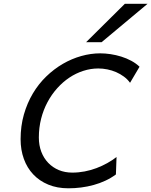

<svg xmlns="http://www.w3.org/2000/svg" viewBox="-20 -996 810 1028"><path d="M600.6 -62Q574.2 -42.5 544.2 -28.6Q514.2 -14.6 481.4 -5.6Q448.7 3.4 414.6 7.8Q380.4 12.2 346.2 12.2Q286.1 12.2 238.5 -7.6Q190.9 -27.3 158 -62.3Q125 -97.2 107.7 -145.3Q90.3 -193.4 90.3 -250.5Q90.3 -321.3 107.9 -382.8Q125.5 -444.3 156 -495.6Q186.5 -546.9 227.8 -586.7Q269 -626.5 316.4 -654.1Q363.8 -681.6 415 -696Q466.3 -710.4 516.6 -710.4Q543 -710.4 572 -706.1Q601.1 -701.7 629.4 -692.9Q657.7 -684.1 683.1 -670.4Q708.5 -656.7 727.1 -638.7L676.3 -552.7Q662.6 -571.8 643.3 -585.9Q624 -600.1 601.6 -609.9Q579.1 -619.6 554.7 -624.5Q530.3 -629.4 506.3 -629.4Q465.8 -629.4 426.3 -616.7Q386.7 -604 351.6 -580.6Q316.4 -557.1 286.4 -523.7Q256.3 -490.2 234.4 -449.2Q212.4 -408.2 200.2 -360.4Q188 -312.5 188 -259.8Q188 -217.8 201.2 -183.3Q214.4 -148.9 238.3 -124Q262.2 -99.1 294.9 -85.4Q327.6 -71.8 367.2 -71.8Q400.4 -71.8 433.3 -78.1Q466.3 -84.5 496.6 -95.9Q526.9 -107.4 554.2 -122.6Q581.5 -137.7 604 -155.3ZM770 -975.6 523.9 -770H440.9L648.4 -975.6Z"/></svg>

Font: Andika New Basic
Style: Italic
Weight: 400
Italic angle: -14°
Designer: Victor Gaultney, Annie Olsen, Julie Remington, Don Collingsworth, Eric Hays
Foundry: SIL International
Version: Version 5.500